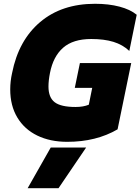

<svg xmlns="http://www.w3.org/2000/svg" viewBox="-20 -734 742 1014"><path d="M34 -262Q34 -305 44 -349Q78 -521 192 -617.5Q306 -714 482 -714Q554 -714 611 -699Q668 -684 702 -656L663 -465Q628 -498 579 -513Q530 -528 462 -528Q366 -528 313.5 -482Q261 -436 244 -349Q236 -309 236 -277Q236 -219 269 -194Q302 -169 379 -169Q420 -169 449 -181L467 -270H375L402 -401H673L601 -51Q488 15 335 15Q245 15 177 -18Q109 -51 71.5 -113.5Q34 -176 34 -262ZM248 45H435L289 260H126Z"/></svg>

Font: Readiness ExtraBold
Style: Italic
Weight: 800
Italic angle: -12°
Designer: Katatrad Team
Foundry: CadsonDemak
Version: Version 1.00;January 16, 2020;FontCreator 12.0.0.2550 64-bit